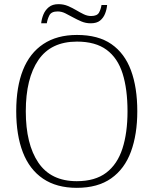

<svg xmlns="http://www.w3.org/2000/svg" viewBox="-20 -893 739 923"><path d="M349 10Q252 10 187 -34Q122 -78 90 -160.5Q58 -243 58 -359Q58 -475 90.5 -556.5Q123 -638 188.5 -681.5Q254 -725 350 -725Q452 -725 515.5 -681Q579 -637 609.5 -555Q640 -473 640 -358Q640 -247 609.5 -164Q579 -81 514.5 -35.5Q450 10 349 10ZM349 -22Q437 -22 490.5 -62.5Q544 -103 568.5 -178.5Q593 -254 593 -358Q593 -464 569.5 -539Q546 -614 492.5 -653.5Q439 -693 350 -693Q225 -693 164.5 -604.5Q104 -516 104 -358Q104 -200 164.5 -111Q225 -22 349 -22ZM416 -781Q392 -781 371 -790Q350 -799 331 -809.5Q312 -820 294 -829Q276 -838 257 -838Q227 -838 217.5 -819.5Q208 -801 205 -781H178Q180 -802 188.5 -823Q197 -844 214.5 -858.5Q232 -873 261 -873Q286 -873 307 -864Q328 -855 346.5 -844Q365 -833 382.5 -824.5Q400 -816 418 -816Q447 -816 456 -832.5Q465 -849 468 -869H495Q493 -847 485 -827Q477 -807 461 -794Q445 -781 416 -781Z"/></svg>

Font: Noto Rashi Hebrew ExtraLight
Style: Regular
Weight: 250
Version: Version 1.006